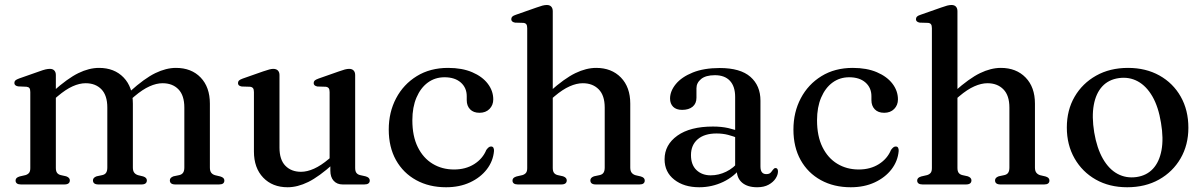

<svg xmlns="http://www.w3.org/2000/svg" viewBox="-20 -758 4944 789"><path d="M209.5 -450V-68Q209.5 -54.5 214.5 -47.8Q219.5 -41 229.5 -38.5L252 -33.5Q267 -28 267 -17Q267 0 244.5 0H66Q55 0 49.5 -4.2Q44 -8.5 44 -16Q44 -22.5 48.2 -26.5Q52.5 -30.5 61 -33L85 -38.5Q94.5 -41.5 99.5 -47.8Q104.5 -54 104.5 -67.5V-379.5Q104.5 -391 101 -395.8Q97.5 -400.5 89 -401.5L54.5 -403Q46.5 -404.5 42.8 -408Q39 -411.5 39 -417Q39 -423.5 43.2 -427.5Q47.5 -431.5 58.5 -435.5L142.5 -465Q157.5 -470.5 167.2 -472.8Q177 -475 185 -475Q197 -475 203.2 -468.2Q209.5 -461.5 209.5 -450ZM195.5 -344 176.5 -363.5 198 -382.5Q258 -436 302 -457.5Q346 -479 387 -479Q450 -479 488 -439.5Q526 -400 526 -332V-69.5Q526 -55.5 531.8 -48.2Q537.5 -41 548 -38L568.5 -33Q583.5 -28 583.5 -17Q583.5 0 561.5 0H384.5Q362 0 362 -17Q362 -28 377 -33.5L400.5 -38.5Q411.5 -41 416.2 -48.5Q421 -56 421 -69.5V-316Q421 -366 396.8 -391Q372.5 -416 332 -416Q306.5 -416 278.2 -403.2Q250 -390.5 217 -362.5ZM511.5 -344 492.5 -363.5 514.5 -382.5Q574 -436 618.2 -457.5Q662.5 -479 703 -479Q766.5 -479 804.5 -439.5Q842.5 -400 842.5 -332V-69.5Q842.5 -55.5 848 -48.2Q853.5 -41 864 -38L885 -33Q893.5 -30.5 897.8 -26.5Q902 -22.5 902 -16Q902 -8.5 896.8 -4.2Q891.5 0 880 0H700.5Q678 0 678 -17Q678 -28 693 -33.5L717 -38.5Q727.5 -41 732.5 -48.5Q737.5 -56 737.5 -69.5V-316Q737.5 -366 713.2 -391Q689 -416 648 -416Q623 -416 594.5 -403.2Q566 -390.5 533 -362.5Z M1337.5 -57V-90.5L1334.5 -93V-379.5Q1334.5 -390.5 1330.8 -395.5Q1327 -400.5 1318.5 -401.5L1284.5 -402.5Q1276.5 -404 1272.8 -407.5Q1269 -411 1269 -416.5Q1269 -423 1273.2 -427Q1277.5 -431 1288.5 -435L1372.5 -464.5Q1387.5 -470 1397.2 -472.5Q1407 -475 1414.5 -475Q1427 -475 1433.2 -468.2Q1439.5 -461.5 1439.5 -449.5V-68Q1439.5 -54.5 1444.5 -47.8Q1449.5 -41 1459.5 -38.5L1482 -33.5Q1491 -31 1495.2 -26.8Q1499.5 -22.5 1499.5 -16Q1499.5 -8.5 1494 -4.2Q1488.5 0 1477 0H1388Q1365 0 1351.2 -15Q1337.5 -30 1337.5 -57ZM1023.5 -135.5V-379.5Q1023.5 -390.5 1019.8 -395.5Q1016 -400.5 1007.5 -401.5L973.5 -402.5Q965 -404 961.5 -407.5Q958 -411 958 -416.5Q958 -423 962 -427Q966 -431 977 -435L1061 -464.5Q1077 -470 1086.5 -472.5Q1096 -475 1102.5 -475Q1115.5 -475 1122 -468.2Q1128.5 -461.5 1128.5 -449.5V-151.5Q1128.5 -101.5 1152.8 -76.8Q1177 -52 1217 -52Q1242 -52 1270.5 -64.8Q1299 -77.5 1331.5 -105L1353 -123.5L1372 -104.5L1350.5 -85.5Q1291 -32 1246.8 -10.2Q1202.5 11.5 1162 11.5Q1099.5 11.5 1061.5 -28.2Q1023.5 -68 1023.5 -135.5Z M2007 -349.5Q2007 -326 1991.5 -310.2Q1976 -294.5 1950.5 -294.5Q1925.5 -294.5 1911.8 -308.8Q1898 -323 1898 -346.5V-362.5Q1898 -397.5 1873.5 -419Q1849 -440.5 1806.5 -440.5Q1768 -440.5 1738.2 -418.8Q1708.5 -397 1691.5 -357.2Q1674.5 -317.5 1674.5 -264Q1674.5 -198.5 1696.8 -153.5Q1719 -108.5 1757.8 -85Q1796.5 -61.5 1846 -61.5Q1893.5 -61.5 1928.5 -83.5Q1963.5 -105.5 1978.5 -142Q1984.5 -150 1988.8 -153Q1993 -156 1998 -156Q2005 -156 2007.8 -150.5Q2010.5 -145 2010 -137.5Q2006.5 -96 1980.5 -62.2Q1954.5 -28.5 1911.5 -8.5Q1868.5 11.5 1813 11.5Q1743.5 11.5 1690.2 -17.8Q1637 -47 1607.2 -100.2Q1577.5 -153.5 1577.5 -225.5Q1577.5 -297 1607.8 -354.2Q1638 -411.5 1692.8 -445.2Q1747.5 -479 1821.5 -479Q1879 -479 1920.5 -461.2Q1962 -443.5 1984.5 -414Q2007 -384.5 2007 -349.5Z M2237.5 -344 2218.5 -363.5 2240 -382.5Q2300 -436 2344.5 -457.5Q2389 -479 2430 -479Q2493 -479 2531.5 -439.5Q2570 -400 2570 -332V-69.5Q2570 -55.5 2575.8 -48.2Q2581.5 -41 2591.5 -38L2613 -33Q2621.5 -30.5 2625.5 -26.5Q2629.5 -22.5 2629.5 -16Q2629.5 -8.5 2624.2 -4.2Q2619 0 2608 0H2428.5Q2406 0 2406 -17Q2406 -28 2421 -33.5L2444.5 -38.5Q2455.5 -41 2460.2 -48.5Q2465 -56 2465 -69.5V-316Q2465 -366 2440.2 -391Q2415.5 -416 2375 -416Q2349.5 -416 2320.8 -403.2Q2292 -390.5 2259 -362.5ZM2251.5 -712V-68Q2251.5 -54.5 2256.5 -47.8Q2261.5 -41 2271.5 -38.5L2294 -33.5Q2309 -28 2309 -17Q2309 0 2286.5 0H2108Q2097 0 2091.5 -4.2Q2086 -8.5 2086 -16Q2086 -22.5 2090.2 -26.5Q2094.5 -30.5 2103 -33L2127 -38.5Q2136.5 -41.5 2141.5 -47.8Q2146.5 -54 2146.5 -67.5V-642Q2146.5 -653 2143 -658Q2139.5 -663 2131 -664L2096.5 -665Q2088.5 -666.5 2084.8 -670Q2081 -673.5 2081 -679Q2081 -685.5 2085.2 -689.8Q2089.5 -694 2100.5 -697.5L2184.5 -727Q2199.5 -732.5 2209.2 -735Q2219 -737.5 2227 -737.5Q2239 -737.5 2245.2 -730.8Q2251.5 -724 2251.5 -712Z M3007.5 -61V-71L3001 -73.5V-359.5Q3001 -403 2979.5 -426Q2958 -449 2918 -449Q2880 -449 2861 -433.2Q2842 -417.5 2842 -395.5V-356.5Q2842 -332.5 2826.2 -319.5Q2810.5 -306.5 2783 -306.5Q2759 -306.5 2746.2 -319.2Q2733.5 -332 2733.5 -353Q2733.5 -383.5 2757.2 -412.5Q2781 -441.5 2826.8 -460Q2872.5 -478.5 2937.5 -478.5Q3022.5 -478.5 3063.8 -442.2Q3105 -406 3105 -344.5V-74Q3105 -57.5 3111.2 -50Q3117.5 -42.5 3128.5 -42.5Q3141 -42.5 3146.5 -48.2Q3152 -54 3155.5 -59.5Q3158 -63 3160.8 -65.2Q3163.5 -67.5 3167 -67.5Q3172 -67.5 3174.5 -63.8Q3177 -60 3177 -53.5Q3177 -39.5 3167.2 -24.5Q3157.5 -9.5 3138.5 1Q3119.5 11.5 3091.5 11.5Q3052 11.5 3029.8 -7.2Q3007.5 -26 3007.5 -61ZM2711 -103.5Q2711 -163 2763.5 -200.5Q2816 -238 2910 -238Q2944 -238 2972.2 -231.8Q3000.5 -225.5 3022 -216L3014.5 -189.5Q2994 -198 2972 -203.8Q2950 -209.5 2924.5 -209.5Q2875 -209.5 2847.2 -185.8Q2819.5 -162 2819.5 -120.5Q2819.5 -80.5 2842.2 -59Q2865 -37.5 2900.5 -37.5Q2933.5 -37.5 2964.2 -52.5Q2995 -67.5 3017 -95.5L3027.5 -72.5Q2998 -32.5 2951.8 -10.5Q2905.5 11.5 2853.5 11.5Q2790.5 11.5 2750.8 -19.8Q2711 -51 2711 -103.5Z M3670 -349.5Q3670 -326 3654.5 -310.2Q3639 -294.5 3613.5 -294.5Q3588.5 -294.5 3574.8 -308.8Q3561 -323 3561 -346.5V-362.5Q3561 -397.5 3536.5 -419Q3512 -440.5 3469.5 -440.5Q3431 -440.5 3401.2 -418.8Q3371.5 -397 3354.5 -357.2Q3337.5 -317.5 3337.5 -264Q3337.5 -198.5 3359.8 -153.5Q3382 -108.5 3420.8 -85Q3459.5 -61.5 3509 -61.5Q3556.5 -61.5 3591.5 -83.5Q3626.5 -105.5 3641.5 -142Q3647.5 -150 3651.8 -153Q3656 -156 3661 -156Q3668 -156 3670.8 -150.5Q3673.5 -145 3673 -137.5Q3669.5 -96 3643.5 -62.2Q3617.5 -28.5 3574.5 -8.5Q3531.5 11.5 3476 11.5Q3406.5 11.5 3353.2 -17.8Q3300 -47 3270.2 -100.2Q3240.5 -153.5 3240.5 -225.5Q3240.5 -297 3270.8 -354.2Q3301 -411.5 3355.8 -445.2Q3410.5 -479 3484.5 -479Q3542 -479 3583.5 -461.2Q3625 -443.5 3647.5 -414Q3670 -384.5 3670 -349.5Z M3900.5 -344 3881.5 -363.5 3903 -382.5Q3963 -436 4007.5 -457.5Q4052 -479 4093 -479Q4156 -479 4194.5 -439.5Q4233 -400 4233 -332V-69.5Q4233 -55.5 4238.8 -48.2Q4244.5 -41 4254.5 -38L4276 -33Q4284.5 -30.5 4288.5 -26.5Q4292.5 -22.5 4292.5 -16Q4292.5 -8.5 4287.2 -4.2Q4282 0 4271 0H4091.5Q4069 0 4069 -17Q4069 -28 4084 -33.5L4107.5 -38.5Q4118.5 -41 4123.2 -48.5Q4128 -56 4128 -69.5V-316Q4128 -366 4103.2 -391Q4078.5 -416 4038 -416Q4012.5 -416 3983.8 -403.2Q3955 -390.5 3922 -362.5ZM3914.5 -712V-68Q3914.5 -54.5 3919.5 -47.8Q3924.5 -41 3934.5 -38.5L3957 -33.5Q3972 -28 3972 -17Q3972 0 3949.5 0H3771Q3760 0 3754.5 -4.2Q3749 -8.5 3749 -16Q3749 -22.5 3753.2 -26.5Q3757.5 -30.5 3766 -33L3790 -38.5Q3799.5 -41.5 3804.5 -47.8Q3809.5 -54 3809.5 -67.5V-642Q3809.5 -653 3806 -658Q3802.5 -663 3794 -664L3759.5 -665Q3751.5 -666.5 3747.8 -670Q3744 -673.5 3744 -679Q3744 -685.5 3748.2 -689.8Q3752.5 -694 3763.5 -697.5L3847.5 -727Q3862.5 -732.5 3872.2 -735Q3882 -737.5 3890 -737.5Q3902 -737.5 3908.2 -730.8Q3914.5 -724 3914.5 -712Z M4615.5 -479Q4688.5 -479 4744.5 -447.8Q4800.5 -416.5 4832 -361Q4863.5 -305.5 4863.5 -233Q4863.5 -162.5 4831.5 -107.2Q4799.5 -52 4743 -20.2Q4686.5 11.5 4612 11.5Q4539 11.5 4483.2 -20Q4427.5 -51.5 4395.8 -107Q4364 -162.5 4364 -234Q4364 -305.5 4396 -360.5Q4428 -415.5 4484.5 -447.2Q4541 -479 4615.5 -479ZM4650.5 -30.5Q4692 -36.5 4718 -64.5Q4744 -92.5 4753 -140.5Q4762 -188.5 4751 -253Q4740.5 -318.5 4715.8 -361.5Q4691 -404.5 4655.5 -423.8Q4620 -443 4577.5 -437Q4535.5 -431 4509.5 -402.8Q4483.5 -374.5 4474.8 -326.8Q4466 -279 4476.5 -214Q4487.5 -149 4512.2 -105.8Q4537 -62.5 4572.5 -43.5Q4608 -24.5 4650.5 -30.5Z"/></svg>

Font: Fraunces 18pt
Style: Regular
Weight: 400
Version: Version 1.000;[b76b70a41]